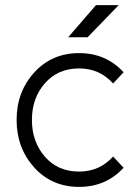

<svg xmlns="http://www.w3.org/2000/svg" viewBox="-20 -720 538 752"><path d="M247 -574H323L445 -700H356ZM290 -512Q183 -512 114 -436Q45 -360 45 -250Q45 -141 114 -64Q183 12 290 12Q395 12 464 -63L423 -107Q370 -48 290 -48Q207 -48 156 -106Q105 -165 105 -250Q105 -336 156 -394Q207 -452 290 -452Q370 -452 423 -393L464 -437Q395 -512 290 -512Z"/></svg>

Font: Unageo
Style: Light
Weight: 300
Designer: Richard Sepsi
Foundry: Richard Sepsi
Version: Version 2.000